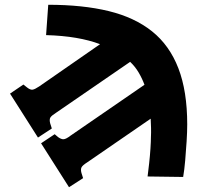

<svg xmlns="http://www.w3.org/2000/svg" viewBox="-20 -570 857 804"><path d="M269 214 152 30 209 -8 223 4Q237 14 247 13Q257 12 274 -1L585 -215Q575 -242 560.5 -266.5Q546 -291 525 -311L215 -98Q196 -86 191 -78Q186 -70 190 -54L197 -32L139 6L22 -178L78 -216L93 -204Q107 -193 116.5 -194.5Q126 -196 144 -208L399 -385Q354 -402 298 -411.5Q242 -421 173 -423L182 -550Q327 -550 435.5 -523.5Q544 -497 617 -438.5Q690 -380 727 -284Q764 -188 764 -49Q764 -19 761.5 21.5Q759 62 755.5 102Q752 142 747 171L598 169Q601 146 604.5 114.5Q608 83 610 52.5Q612 22 612 5Q613 -15 612.5 -34.5Q612 -54 611 -73L345 110Q326 122 321.5 130.5Q317 139 321 154L328 176Z"/></svg>

Font: Literata 18pt ExtraBold
Style: Italic
Weight: 800
Italic angle: -2°
Designer: Latin by Veronika Burian and Jose Scaglione. Greek by Irene Vlachou. Cyrillic by Vera Evstafieva
Foundry: TypeTogether
Version: Version 3.103;gftools[0.9.29]